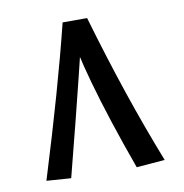

<svg xmlns="http://www.w3.org/2000/svg" viewBox="-65 -577 618 645"><g transform="rotate(-10 244.0 -254.0)"><path d="M273.4 -515.1Q315.4 -371.1 357.7 -246.1Q399.9 -121.1 447.3 -0.5L350.6 7.3Q318.4 -81.5 293 -159.7Q267.6 -237.8 250.2 -300Q232.9 -362.3 224.1 -403.3Q215.3 -444.3 216.8 -459L237.3 -434.6Q225.1 -381.3 210.4 -322.3Q195.8 -263.2 176 -184.6Q156.2 -106 127.4 5.4L43.9 -0.5Q91.3 -153.8 126.7 -278.6Q162.1 -403.3 189.9 -515.1Z"/></g></svg>

Font: Markazi Text
Style: Regular
Weight: 400
Designer: Borna Izadpanah (Arabic designer), Fiona Ross (Arabic design director) and Florian Runge (Latin designer)
Foundry: Borna Izadpanah and Florian Runge
Version: Version 1.000